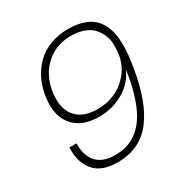

<svg xmlns="http://www.w3.org/2000/svg" viewBox="-167 -854 955 993"><g transform="rotate(-30 310.0 -357.0)"><path d="M75.2 -186H117.2Q115.7 -112.8 151.9 -73Q188 -33.2 262.2 -33.2Q303.7 -33.2 338.4 -44.9Q373 -56.6 403.8 -83Q434.6 -109.4 458.5 -150.6Q482.4 -191.9 500.7 -252Q519 -312 529.8 -390.1Q502.4 -324.2 436.3 -285.2Q370.1 -246.1 291 -246.1Q183.1 -246.1 132.6 -310.1Q82 -374 102.1 -486.8Q110.4 -534.2 130.9 -575.4Q151.4 -616.7 184.3 -649.4Q217.3 -682.1 266.1 -701.2Q314.9 -720.2 374 -720.2Q418 -720.2 452.4 -710.7Q486.8 -701.2 510 -684.6Q533.2 -668 548.6 -642.8Q564 -617.7 571.5 -588.6Q579.1 -559.6 580.3 -522.9Q581.5 -486.3 578.1 -449.2Q574.7 -412.1 566.9 -368.2Q551.3 -278.8 527.1 -212.2Q502.9 -145.5 465.8 -95.5Q428.7 -45.4 375.5 -19.8Q322.3 5.9 252.9 5.9Q158.7 5.9 114.7 -46.6Q70.8 -99.1 75.2 -186ZM303.2 -284.2Q354.5 -284.2 402.6 -304.2Q450.7 -324.2 488.3 -367.9Q525.9 -411.6 536.1 -471.2Q540.5 -503.9 539.8 -534.4Q539.1 -564.9 527.1 -592Q515.1 -619.1 495.6 -639.2Q476.1 -659.2 443.1 -670.7Q410.2 -682.1 368.2 -682.1Q282.7 -682.1 222.2 -629.6Q161.6 -577.1 145 -486.8Q128.4 -390.6 170.2 -337.4Q211.9 -284.2 303.2 -284.2Z"/></g></svg>

Font: SVN-Poppins ExtraLight
Style: Italic
Weight: 200
Italic angle: -10°
Designer: Ninad Kale (Devanagari), Jonny Pinhorn (Latin)
Foundry: Indian Type Foundry
Version: Version 3.002 2017